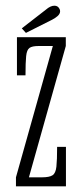

<svg xmlns="http://www.w3.org/2000/svg" viewBox="-20 -654 290 674"><path d="M36 0V-31.5L165.5 -492.5H115.5Q93 -492.5 83.5 -485.8Q74 -479 71.8 -457Q69.5 -435 69.5 -389.5H39.5V-523.5H211V-492.5L81.5 -31.5H127Q153.5 -31.5 164.5 -38.8Q175.5 -46 178 -69Q180.5 -92 180.5 -138.5H211.5V0ZM71 -538.5 56.5 -554.5 141 -620Q157 -634 171 -634Q183 -634 188.5 -623.5Q191 -619.5 191 -614.5Q191 -605 181.5 -597Q172 -589 160.5 -583.5Z"/></svg>

Font: Imbue 10pt ExtraLight
Style: Regular
Weight: 200
Designer: Tyler Finck
Foundry: Etcetera Type Company
Version: Version 1.102; ttfautohint (v1.8.3)